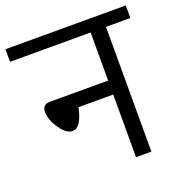

<svg xmlns="http://www.w3.org/2000/svg" viewBox="-144 -796 853 904"><g transform="rotate(-20 282.5 -344.0)"><path d="M584 -688V-625H462V0H385V-314H211Q191 -218 147 -218Q116 -218 85.5 -262.5Q55 -307 55 -346Q55 -384 93 -384H385V-625H-19V-688Z"/></g></svg>

Font: FiraGO Book
Style: Regular
Weight: 350
Designer: bBox Type
Foundry: bBox Type GmbH
Version: Version 1.001;PS 001.001;hotconv 1.0.88;makeotf.lib2.5.64775